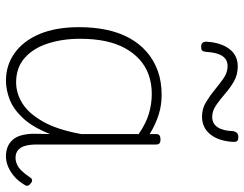

<svg xmlns="http://www.w3.org/2000/svg" viewBox="-110 -714 840 661"><g transform="rotate(90 310.5 -383.0)"><path d="M257 17Q204 17 162 -13Q120 -43 96.5 -99Q73 -155 73 -235Q73 -285 82 -328.5Q91 -372 110 -407Q129 -442 157.5 -467Q186 -492 223 -505.5Q260 -519 307 -519Q341 -519 373.5 -509Q406 -499 441 -478V-500Q441 -508 445.5 -511.5Q450 -515 459 -515Q469 -515 473 -511.5Q477 -508 477 -500V-89Q477 -66 481.5 -49.5Q486 -33 496.5 -24.5Q507 -16 522 -16Q534 -16 545.5 -21Q557 -26 568 -37.5Q579 -49 591 -67Q595 -73 600.5 -73Q606 -73 611 -68Q617 -64 618.5 -59Q620 -54 617 -49Q605 -28 589 -13.5Q573 1 554.5 9Q536 17 518 17Q500 17 486 11.5Q472 6 461.5 -5.5Q451 -17 446 -34Q441 -51 440 -74Q440 -89 440.5 -104.5Q441 -120 441 -135Q418 -76 387 -42.5Q356 -9 322.5 4Q289 17 257 17ZM113 -238Q113 -177 129.5 -126.5Q146 -76 179.5 -47Q213 -18 263 -18Q300 -18 334.5 -39Q369 -60 397.5 -109.5Q426 -159 441 -242V-440Q403 -466 369.5 -475.5Q336 -485 303 -485Q267 -485 237.5 -474.5Q208 -464 185 -443.5Q162 -423 145.5 -393Q129 -363 121 -324.5Q113 -286 113 -238ZM140 -655Q123 -655 123 -673Q126 -723 148 -752Q170 -781 208 -781Q237 -781 259.5 -768Q282 -755 301.5 -738Q321 -721 341 -707Q361 -693 382 -693Q405 -693 417.5 -711.5Q430 -730 431 -766Q435 -783 450 -783Q461 -783 464.5 -779.5Q468 -776 468 -765Q465 -715 442 -686.5Q419 -658 381 -658Q354 -658 331.5 -671.5Q309 -685 288.5 -702Q268 -719 248.5 -732.5Q229 -746 207 -746Q184 -746 172 -727.5Q160 -709 158 -671Q157 -662 153.5 -658.5Q150 -655 140 -655Z"/></g></svg>

Font: Playwrite HR Lijeva Thin
Style: Regular
Weight: 250
Designer: Veronika Burian, José Scaglione
Foundry: TypeTogether
Version: Version 1.002